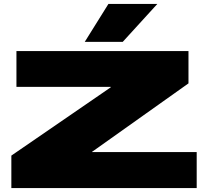

<svg xmlns="http://www.w3.org/2000/svg" viewBox="-20 -961 1062 981"><path d="M38 0V-166L546 -515V-517H64V-700H943V-535L450 -185V-184H985V0ZM413 -747 534 -941H784L607 -747Z"/></svg>

Font: Georama ExtraExtended ExtraBold
Style: Regular
Weight: 800
Width: 8
Designer: Jean-Baptiste Levee
Foundry: Production Type
Version: Version 1.000